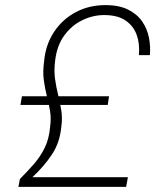

<svg xmlns="http://www.w3.org/2000/svg" viewBox="-20 -732 621 752"><path d="M52 0 58 -31Q89 -62 114 -91Q139 -120 155.5 -154Q172 -188 176 -233Q181 -268 176 -297.5Q171 -327 163.5 -356Q156 -385 151.5 -418.5Q147 -452 153 -494Q159 -558 192 -607.5Q225 -657 277 -684.5Q329 -712 393 -712Q447 -712 482.5 -694Q518 -676 537.5 -647Q557 -618 563.5 -584Q570 -550 567 -516H524Q528 -560 515.5 -595Q503 -630 472 -651.5Q441 -673 388 -673Q344 -673 302.5 -653Q261 -633 232 -593.5Q203 -554 196 -495Q191 -456 195.5 -423.5Q200 -391 207.5 -361Q215 -331 220 -300Q225 -269 220 -234Q214 -173 183.5 -127Q153 -81 107 -38H481L474 0ZM60 -321 66 -355H407L402 -321Z"/></svg>

Font: DM Sans ExtraLight
Style: Italic
Weight: 250
Italic angle: -10°
Designer: Colophon Foundry, Jonny Pinhorn
Foundry: Colophon Foundry
Version: Version 4.004;gftools[0.9.30]